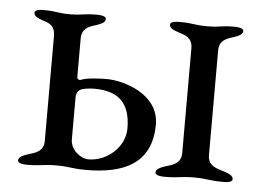

<svg xmlns="http://www.w3.org/2000/svg" viewBox="-38 -450 686 501"><g transform="rotate(5 305.0 -200.0)"><path d="M375 -131C375 -211 281 -238 237 -238C218 -238 182 -236 170 -230C166 -228 160 -231 160 -236V-337C160 -364 178 -370 198 -376C209 -380 221 -384 221 -394C221 -402 204 -403 197 -403C159 -403 161 -398 126 -398C91 -398 95 -403 56 -403C48 -403 34 -402 34 -394C34 -384 46 -380 57 -376C77 -370 90 -364 90 -337V-63C90 -35 68 -30 48 -24C37 -20 25 -16 25 -6C25 2 42 3 49 3C87 3 91 -2 126 -2C161 -2 165 3 204 3C297 3 375 -25 375 -131ZM169 -203C175 -207 191 -210 207 -210C271 -210 302 -180 302 -114C302 -66 257 -25 207 -25C188 -25 160 -45 160 -73V-177C160 -182 159 -196 169 -203ZM520 -63V-337C520 -364 538 -370 558 -376C569 -380 581 -384 581 -394C581 -402 564 -403 557 -403C519 -403 521 -398 486 -398C451 -398 451 -403 412 -403C405 -403 389 -402 389 -394C389 -384 401 -380 412 -376C432 -370 450 -364 450 -337V-63C450 -35 428 -30 408 -24C397 -20 385 -16 385 -6C385 2 402 3 409 3C447 3 451 -2 486 -2C521 -2 525 3 564 3C572 3 587 2 587 -6C587 -16 575 -20 564 -24C544 -30 520 -35 520 -63Z"/></g></svg>

Font: EB Garamond 12
Style: Regular
Weight: 400
Version: Version 0.016+